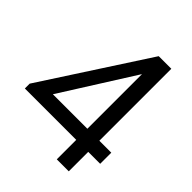

<svg xmlns="http://www.w3.org/2000/svg" viewBox="-214 -871 993 993"><g transform="rotate(45 282.0 -375.0)"><path d="M370.9 0V-142.3H-5V-177.7L366.4 -750H458.6V-223.6H545.9V-142.3H458.6V0ZM118.6 -223.6H370.9V-623.2Z"/></g></svg>

Font: Spartan Med
Style: Regular
Weight: 500
Designer: Matt Bailey, Mirko Velimirovic
Foundry: Matt Bailey
Version: Version 1.005